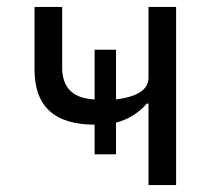

<svg xmlns="http://www.w3.org/2000/svg" viewBox="-20 -536 640 556"><path d="M410 0H490V-516H410V-310C410 -274 372 -255 316 -248V-392H254V-248C191 -251 160 -282 160 -341V-516H80V-334C80 -228 138 -175 254 -175V-89H316V-181C349 -189 381 -208 405 -236H410Z"/></svg>

Font: IBM Mono
Style: Regular
Weight: 400
Monospace: yes
Designer: Mike Abbink, Paul van der Laan, Pieter van Rosmalen
Foundry: Bold Monday
Version: Version 2.3